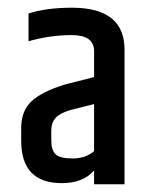

<svg xmlns="http://www.w3.org/2000/svg" viewBox="-20 -764 374 498"><path d="M113 -425V-400Q113 -375 124 -364Q135 -353 168.5 -353Q202 -353 224 -372V-494L164 -479Q136 -471 124.5 -458.5Q113 -446 113 -425ZM167 -744Q303 -744 303 -635V-286H224V-322Q196 -289 140 -289Q35 -289 35 -399V-432Q35 -477 62.5 -502Q90 -527 149 -545L224 -564V-634Q222 -673 166 -673Q110 -673 54 -657V-729Q100 -744 167 -744Z"/></svg>

Font: Khand Semibold
Style: Regular
Weight: 600
Designer: Devanagari: Sanchit Sawaria, Jyotish Sonowal; Latin: Satya Rajpurohit
Foundry: Indian Type Foundry
Version: Version 1.100;PS 1.0;hotconv 1.0.78;makeotf.lib2.5.61930; tt